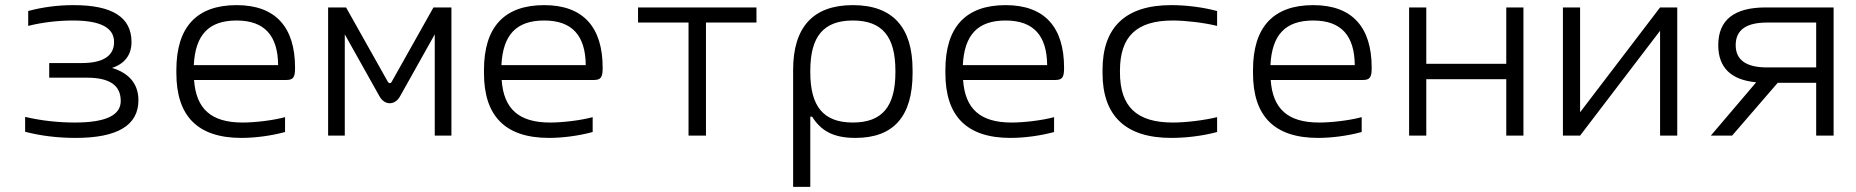

<svg xmlns="http://www.w3.org/2000/svg" viewBox="-20 -529 7240 749"><path d="M299 -283H172V-226H318C407 -226 451 -197 451 -135C451 -79 392 -51 272 -51C208 -51 142 -58 78 -73V-15C139 1 206 9 275 9C438 9 520 -40 520 -138C520 -201 484 -244 417 -264C468 -281 493 -316 493 -365C493 -462 418 -509 267 -509C205 -509 145 -501 90 -486V-428C146 -442 207 -449 265 -449C372 -449 425 -421 425 -365C425 -311 382 -283 299 -283Z M1131 -265C1131 -422 1056 -509 903 -509C746 -509 668 -422 668 -256V-244C668 -77 750 9 922 9C974 9 1037 1 1092 -14V-72C1044 -59 974 -51 926 -51C804 -51 745 -104 737 -217H1097C1126 -217 1131 -230 1131 -265ZM736 -275C742 -393 794 -449 903 -449C1013 -449 1064 -389 1065 -275Z M1260 -500V0H1325V-395L1460 -154C1480 -117 1521 -117 1541 -154L1676 -395V0H1741V-500H1671L1508 -210C1505 -203 1497 -203 1493 -210L1330 -500Z M2331 -265C2331 -422 2256 -509 2103 -509C1946 -509 1868 -422 1868 -256V-244C1868 -77 1950 9 2122 9C2174 9 2237 1 2292 -14V-72C2244 -59 2174 -51 2126 -51C2004 -51 1945 -104 1937 -217H2297C2326 -217 2331 -230 2331 -265ZM1936 -275C1942 -393 1994 -449 2103 -449C2213 -449 2264 -389 2265 -275Z M2666 0H2734V-441H2931V-500H2469V-441H2666Z M3540 -244V-256C3540 -422 3463 -509 3307 -509C3151 -509 3074 -422 3074 -256V200H3141V-74H3148C3182 -20 3229 9 3317 9C3467 9 3540 -76 3540 -244ZM3141 -247V-253C3141 -386 3192 -449 3307 -449C3422 -449 3473 -386 3473 -253V-247C3473 -114 3422 -51 3307 -51C3192 -51 3141 -114 3141 -247Z M4131 -265C4131 -422 4056 -509 3903 -509C3746 -509 3668 -422 3668 -256V-244C3668 -77 3750 9 3922 9C3974 9 4037 1 4092 -14V-72C4044 -59 3974 -51 3926 -51C3804 -51 3745 -104 3737 -217H4097C4126 -217 4131 -230 4131 -265ZM3736 -275C3742 -393 3794 -449 3903 -449C4013 -449 4064 -389 4065 -275Z M4281 -256V-244C4281 -78 4370 9 4549 9C4608 9 4672 1 4728 -14V-72C4674 -59 4605 -51 4555 -51C4414 -51 4349 -113 4349 -247V-253C4349 -387 4414 -449 4555 -449C4604 -449 4674 -441 4728 -428V-486C4672 -501 4607 -509 4549 -509C4370 -509 4281 -422 4281 -256Z M5331 -265C5331 -422 5256 -509 5103 -509C4946 -509 4868 -422 4868 -256V-244C4868 -77 4950 9 5122 9C5174 9 5237 1 5292 -14V-72C5244 -59 5174 -51 5126 -51C5004 -51 4945 -104 4937 -217H5297C5326 -217 5331 -230 5331 -265ZM4936 -275C4942 -393 4994 -449 5103 -449C5213 -449 5264 -389 5265 -275Z M5477 0H5544V-220H5856V0H5923V-500H5856V-280H5544V-500H5477Z M6077 0H6144L6456 -409V0H6523V-500H6456L6144 -91V-500H6077Z M7133 -500H6868C6745 -500 6683 -451 6683 -353C6683 -265 6733 -217 6831 -208L6654 0H6737L6915 -206H7065V0H7133ZM6751 -353C6751 -412 6792 -441 6873 -441H7065V-266H6873C6792 -266 6751 -295 6751 -353Z"/></svg>

Font: LT Wave Mono Light
Style: Regular
Weight: 300
Designer: Daniel Lyons
Version: Version 2.5 (Glyphs App)